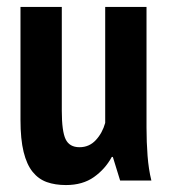

<svg xmlns="http://www.w3.org/2000/svg" viewBox="-20 -520 486 553"><path d="M158 -500V-201Q158 -142 169 -119Q180 -96 209 -96Q237 -96 256 -116.5Q275 -137 283 -166V-500H402V-152Q402 -111 405 -71.5Q408 -32 416 0H326L305 -68H302Q283 -33 250.5 -10Q218 13 170 13Q139 13 115 4.5Q91 -4 74 -25Q57 -46 48 -82.5Q39 -119 39 -175V-500Z"/></svg>

Font: PT Sans Narrow
Style: Bold
Weight: 700
Width: 3
Designer: A.Korolkova, O.Umpeleva, V.Yefimov
Foundry: ParaType Ltd
Version: Version 2.003W OFL